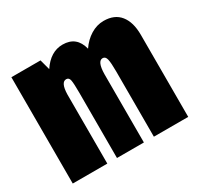

<svg xmlns="http://www.w3.org/2000/svg" viewBox="-117 -647 804 782"><g transform="rotate(-30 285.0 -255.5)"><path d="M15.5 0V-500H152.5L165.5 -451.5Q205 -511 262 -511Q327.5 -511 344 -444.5Q365 -475.5 394 -493.2Q423 -511 455 -511Q506 -511 532.2 -478.2Q558.5 -445.5 558.5 -386V0H397V-307.5Q397 -347.5 393 -364.5Q389 -381.5 376 -381.5Q351 -381.5 350 -321.5V0H223.5V-308.5Q223.5 -350.5 220.5 -366Q217.5 -381.5 204.5 -381.5Q179.5 -381.5 178 -326V0Z"/></g></svg>

Font: League Mono Narrow ExtraBold
Style: Regular
Weight: 800
Width: 3
Designer: Tyler Finck
Foundry: The League of Moveable Type / Tyler Finck
Version: Version 2.210